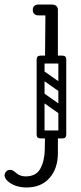

<svg xmlns="http://www.w3.org/2000/svg" viewBox="-50 -520 358 849"><path d="M149 -252 151 -477Q151 -487 158.5 -493.5Q166 -500 178 -500Q192 -500 199 -493.5Q206 -487 206 -477V-252ZM205 -476Q203 -463 196 -459Q192 -452 171 -452H120Q108 -452 101 -459Q95 -465 95 -476Q95 -488 101 -493Q108 -500 120 -500H171Q182 -500 188 -498.5Q194 -497 195 -495Q199 -491 202 -486Q205 -481 205 -476ZM206 77V157Q206 225 169 267Q132 309 67 309Q42 309 19.5 301.5Q-3 294 -21 276Q-25 271 -27 266Q-29 261 -30 257Q-30 244 -20 236Q-14 231 -6 231Q7 231 19 243Q38 260 63 260Q110 260 128.5 225.5Q147 191 148 142L149 77ZM112 -257Q112 -274 129 -274H226Q243 -274 243 -257Q243 -239 227 -239H129Q122 -239 117 -243.5Q112 -248 112 -257ZM112 74Q112 57 129 57H226Q243 57 243 74Q243 92 227 92H129Q122 92 117 87.5Q112 83 112 74ZM118 -106Q128 -119 141 -110L235 -44Q249 -35 238 -19Q228 -6 215 -15L121 -81Q116 -85 114.5 -92Q113 -99 118 -106ZM118 -204Q128 -217 141 -208L235 -142Q249 -133 238 -117Q228 -104 215 -113L121 -179Q116 -183 114.5 -190Q113 -197 118 -204ZM225 92Q208 92 208 75V-257Q208 -274 225 -274Q243 -274 243 -258V74Q243 92 225 92ZM129 92Q112 92 112 75V-257Q112 -274 129 -274Q147 -274 147 -258V74Q147 92 129 92Z"/></svg>

Font: Nsibidi Libre Uzo
Style: Regular
Weight: 400
Designer: Oluwaseun Badejo
Version: Version 1.021